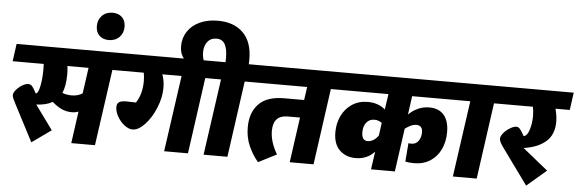

<svg xmlns="http://www.w3.org/2000/svg" viewBox="-58 -1199 4294 1421"><g transform="rotate(5 2089.0 -488.5)"><path d="M848 -566H762L682 0H506L539 -237Q517 -228 489 -228Q453 -228 418 -242.5Q383 -257 343 -292Q297 -265 223 -262L354 -82L211 20L73 -245Q59 -271 51.5 -288Q44 -305 44 -317Q44 -333 62 -355Q80 -377 106 -392.5Q132 -408 152 -408Q169 -408 181 -394Q193 -380 212 -343Q231 -346 242 -402Q253 -458 253 -525Q253 -552 252 -566H21L39 -696H866ZM585 -566H428Q432 -539 432 -503Q432 -418 408 -364Q443 -352 478 -352Q523 -352 558 -374Z M619 -880Q619 -927 649 -957.5Q679 -988 728 -988Q771 -988 797.5 -962.5Q824 -937 824 -892Q824 -845 794 -814.5Q764 -784 715 -784Q672 -784 645.5 -809.5Q619 -835 619 -880Z M1538 -566H1452L1373 0H1196L1276 -566H1133Q1150 -520 1150 -467Q1150 -395 1118.5 -318Q1087 -241 1039.5 -190.5Q992 -140 949 -140Q919 -140 887.5 -164.5Q856 -189 835.5 -225.5Q815 -262 815 -295Q815 -320 831 -331.5Q847 -343 887 -343L957 -341Q1001 -408 1001 -503Q1001 -537 995 -566H803L821 -696H1557Z M1831 -566H1745L1666 0H1489L1569 -566H1483L1501 -696H1591Q1592 -706 1592 -728Q1592 -795 1572.5 -829.5Q1553 -864 1510 -864Q1467 -864 1443 -833.5Q1419 -803 1419 -754Q1419 -715 1436 -678L1319 -662Q1291 -679 1272 -710Q1253 -741 1253 -787Q1253 -847 1284.5 -895Q1316 -943 1374 -970Q1432 -997 1509 -997Q1628 -997 1696.5 -929.5Q1765 -862 1765 -732Q1765 -709 1764 -696H1850Z M2471 -566H2385L2306 0H2129L2176 -336H2085Q1977 -336 1977 -220Q1977 -139 2030 -49L1895 20Q1853 -29 1825 -92Q1797 -155 1797 -231Q1797 -341 1858.5 -404.5Q1920 -468 2048 -468H2195L2209 -566H1787L1805 -696H2490Z M2970 -428Q3001 -459 3040 -476.5Q3079 -494 3123 -494Q3195 -494 3232.5 -449.5Q3270 -405 3270 -323Q3270 -253 3243.5 -196Q3217 -139 3166 -106Q3115 -73 3045 -73Q3006 -73 2981 -80L2992 -217Q3002 -215 3012 -215Q3048 -215 3066.5 -241.5Q3085 -268 3085 -305Q3085 -357 3039 -357Q3018 -357 2996 -346.5Q2974 -336 2955 -321L2910 0H2733L2752 -133Q2697 -73 2612 -73Q2538 -73 2492 -118.5Q2446 -164 2446 -251Q2446 -317 2472.5 -372.5Q2499 -428 2549 -461.5Q2599 -495 2667 -495Q2708 -495 2741 -482.5Q2774 -470 2796 -450L2813 -566H2432L2450 -696H3398L3380 -566H2989ZM2769 -255 2782 -349Q2758 -368 2726 -368Q2689 -368 2667 -340.5Q2645 -313 2645 -268Q2645 -206 2690 -206Q2711 -206 2732 -218.5Q2753 -231 2769 -255Z M3683 -566H3597L3518 0H3341L3421 -566H3335L3353 -696H3702Z M4160 -566H4054Q4068 -512 4068 -470Q4068 -374 4008 -322Q3948 -270 3844 -256L4032 -104L3887 20L3695 -245Q3664 -287 3664 -308Q3664 -329 3684 -352.5Q3704 -376 3731.5 -392Q3759 -408 3777 -408Q3793 -408 3805.5 -393Q3818 -378 3837 -343Q3864 -349 3878.5 -396.5Q3893 -444 3893 -498Q3893 -535 3886 -566H3640L3658 -696H4178Z"/></g></svg>

Font: FiraGO Heavy
Style: Italic
Weight: 900
Italic angle: -8°
Designer: bBox Type GmbH
Foundry: bBox Type GmbH
Version: Version 1.001